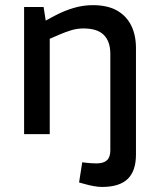

<svg xmlns="http://www.w3.org/2000/svg" viewBox="-20 -531 626 760"><path d="M383.7 209Q369.3 209 350.9 205.7Q332.4 202.3 313.3 196.9L293 191.2L305.5 111.3L321.4 113.3Q331.3 114.3 342.3 115.1Q353.4 115.8 362.2 115.8Q389.8 115.8 403.3 103.4Q416.7 91 416.7 64.9V-317.4Q416.7 -367 390.9 -392.7Q365.2 -418.4 310.1 -418.4Q286.7 -418.4 263.9 -411.9Q241.2 -405.3 214.8 -393.9L176.9 -377.5V0H75.4V-503.2H152.6L161 -449.5L196.4 -468.6Q234 -488.6 271.8 -499.6Q309.6 -510.6 346.9 -510.6Q406.1 -510.6 443.7 -489Q481.2 -467.3 499.7 -429.3Q518.2 -391.2 518.2 -341.1V81.2Q518.2 145.5 485.5 177.3Q452.7 209 383.7 209Z"/></svg>

Font: REM Medium
Style: Regular
Weight: 500
Designer: Octavio Pardo
Foundry: Ashler Design
Version: Version 1.005;gftools[0.9.28]